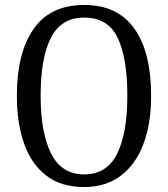

<svg xmlns="http://www.w3.org/2000/svg" viewBox="-20 -745 678 775"><path d="M319 10Q227 10 167 -36Q107 -82 77.5 -164.5Q48 -247 48 -359Q48 -531 115.5 -628Q183 -725 320 -725Q454 -725 522 -630Q590 -535 590 -358Q590 -245 558.5 -162.5Q527 -80 466.5 -35Q406 10 319 10ZM319 -41Q411 -41 452.5 -124Q494 -207 494 -358Q494 -511 455 -592.5Q416 -674 320 -674Q227 -674 185.5 -592.5Q144 -511 144 -358Q144 -209 186.5 -125Q229 -41 319 -41Z"/></svg>

Font: Noto Serif Armenian Condensed Medium
Style: Regular
Weight: 500
Width: 3
Designer: Monotype Design Team
Foundry: Monotype Imaging Inc.
Version: Version 2.008; ttfautohint (v1.8.4.7-5d5b)